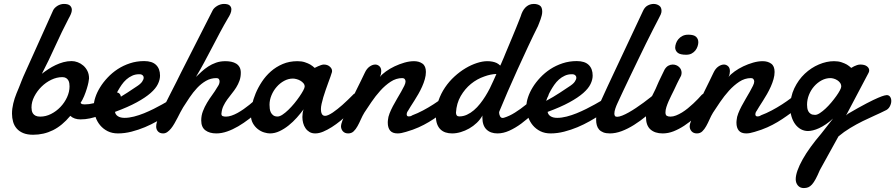

<svg xmlns="http://www.w3.org/2000/svg" viewBox="-20 -666 4551 976"><path d="M296.4 -273.9Q268.6 -273.9 240.7 -260.5Q212.9 -247.1 190.7 -225.1Q168.5 -203.1 154.3 -175.5Q140.1 -147.9 140.1 -119.6Q140.1 -111.8 141.6 -103.8Q143.1 -95.7 147.7 -88.9Q152.3 -82 161.1 -77.6Q169.9 -73.2 184.6 -73.2Q212.9 -73.2 239.5 -86.7Q266.1 -100.1 287.1 -122.1Q308.1 -144 320.8 -171.6Q333.5 -199.2 333.5 -227.1Q333.5 -234.4 332.3 -242.7Q331.1 -251 327.1 -257.8Q323.2 -264.6 315.9 -269.3Q308.6 -273.9 296.4 -273.9ZM337.4 -77.1Q295.9 -27.3 249.3 -4.2Q202.6 19 148.4 19Q118.7 19 98.1 10.5Q77.6 2 64.9 -12.7Q52.2 -27.3 46.6 -46.9Q41 -66.4 41 -88.4Q41 -113.3 47.4 -139.9Q53.7 -166.5 64 -191.4Q70.8 -207.5 75.2 -218.3Q79.6 -229 82.5 -236.6Q85.4 -244.1 87.6 -249.8Q89.8 -255.4 92.3 -261.5Q94.7 -267.6 98.1 -275.6Q101.6 -283.7 107.4 -296.4L250 -613.3Q252.9 -619.6 258.5 -625.5Q264.2 -631.3 271.5 -636Q278.8 -640.6 287.4 -643.3Q295.9 -646 304.7 -646Q327.1 -646 336.2 -637.2Q345.2 -628.4 345.2 -615.7Q345.2 -606 340.3 -594.5Q335.4 -583 329.6 -573.2Q293.5 -503.9 261.2 -432.4Q229 -360.8 192.9 -291Q208.5 -303.2 226.1 -314.7Q243.7 -326.2 262.7 -335.2Q281.7 -344.2 302.2 -349.9Q322.8 -355.5 344.2 -355.5Q359.4 -355.5 375 -349.6Q390.6 -343.8 403.6 -332.5Q416.5 -321.3 424.6 -304.9Q432.6 -288.6 432.6 -267.1Q432.6 -262.2 429.7 -247.6Q426.8 -232.9 421.1 -214.6Q415.5 -196.3 407.5 -177Q399.4 -157.7 389.6 -143.1Q393.1 -137.7 398.4 -136.5Q403.8 -135.3 410.6 -135.3Q433.1 -135.3 455.3 -141.1Q477.5 -147 497.3 -155.5Q517.1 -164.1 533.7 -173.3Q550.3 -182.6 561.5 -189.5Q567.4 -195.8 574.2 -195.8Q582.5 -195.8 588.6 -188.5Q594.7 -181.2 594.7 -169.4Q594.7 -158.2 590.1 -147.2Q585.4 -136.2 573.2 -123Q551.3 -109.9 529.1 -98.1Q506.8 -86.4 483.9 -77.9Q460.9 -69.3 437.3 -64.2Q413.6 -59.1 389.2 -59.1Q373.5 -59.1 360.4 -63.5Q347.2 -67.9 337.4 -77.1Z M695.3 -288.1Q692.9 -288.6 690.9 -288.6Q689 -288.6 686.5 -288.6Q668 -288.6 651.9 -281.2Q635.7 -273.9 622.3 -262Q608.9 -250 598.4 -234.9Q587.9 -219.7 579.6 -204.8Q571.3 -189.9 565.7 -176.3Q560.1 -162.6 557.1 -153.3Q574.2 -162.1 592.5 -173.3Q610.8 -184.6 627 -194.8Q643.1 -205.1 655 -213.4Q667 -221.7 671.9 -224.6Q693.8 -238.3 702.1 -250.2Q710.4 -262.2 710.4 -271Q710.4 -278.3 705.8 -282.7Q701.2 -287.1 695.3 -288.1ZM712.9 -355.5Q753.4 -355.5 773.4 -335.9Q793.5 -316.4 793.5 -281.7Q793.5 -261.2 782.7 -238.8Q772 -216.3 745.6 -193.1Q719.2 -169.9 675 -145.8Q630.9 -121.6 564.5 -97.2Q566.9 -83 579.6 -75Q592.3 -66.9 613.3 -66.9Q635.7 -66.9 661.4 -73.5Q687 -80.1 712.2 -90.3Q737.3 -100.6 761.2 -112.5Q785.2 -124.5 804.4 -135.3Q823.7 -146 836.7 -153.8Q849.6 -161.6 854 -163.6Q858.4 -166.5 862.1 -167Q865.7 -167.5 868.7 -167.5Q874.5 -167.5 878.4 -164.8Q882.3 -162.1 885 -158.4Q887.7 -154.8 888.7 -150.6Q889.6 -146.5 889.6 -143.6Q889.6 -139.2 888.7 -133.1Q887.7 -127 881.3 -119.1Q878.9 -116.7 865 -106Q851.1 -95.2 829.1 -80.6Q807.1 -65.9 778.1 -49.6Q749 -33.2 716.6 -19.5Q684.1 -5.9 648.9 3.2Q613.8 12.2 579.6 12.2Q550.3 12.2 527.6 1Q504.9 -10.3 489 -29.3Q473.1 -48.3 464.8 -73.2Q456.5 -98.1 456.5 -125.5Q456.5 -146.5 464.8 -171.6Q473.1 -196.8 488.8 -222.2Q504.4 -247.6 527.1 -271.7Q549.8 -295.9 578.1 -314.5Q606.4 -333 640.4 -344.2Q674.3 -355.5 712.9 -355.5Z M790.5 -77.1Q802.2 -102.1 817.4 -132.6Q832.5 -163.1 847.9 -193.1Q863.3 -223.1 877 -250.2Q890.6 -277.3 899.9 -296.4L1061 -613.3Q1064 -619.6 1070.1 -625.5Q1076.2 -631.3 1084 -636Q1091.8 -640.6 1100.6 -643.3Q1109.4 -646 1118.2 -646Q1139.6 -646 1147.9 -637.9Q1156.2 -629.9 1156.2 -618.2Q1156.2 -607.4 1150.9 -595.5Q1145.5 -583.5 1138.7 -573.2Q1117.2 -536.6 1097.4 -499.3Q1077.6 -461.9 1057.9 -424.1Q1038.1 -386.2 1018.1 -348.9Q998 -311.5 976.1 -274.9Q989.7 -288.1 1005.1 -302.2Q1020.5 -316.4 1038.6 -328.1Q1056.6 -339.8 1078.1 -347.4Q1099.6 -355 1126 -355Q1141.6 -355 1155.8 -352.1Q1169.9 -349.1 1180.7 -342.5Q1191.4 -335.9 1197.8 -324.5Q1204.1 -313 1204.1 -296.4Q1204.1 -274.4 1197.5 -256.1Q1190.9 -237.8 1180.7 -221.4Q1170.4 -205.1 1158.2 -190.2Q1146 -175.3 1135 -159.9Q1124 -144.5 1116 -127.9Q1107.9 -111.3 1106 -91.8Q1106 -90.8 1105.7 -89.8Q1105.5 -88.9 1105.5 -87.9Q1105.5 -78.1 1112.1 -75.7Q1118.7 -73.2 1128.9 -73.2Q1142.1 -73.2 1157.2 -78.4Q1172.4 -83.5 1187.7 -92Q1203.1 -100.6 1218.5 -111.3Q1233.9 -122.1 1247.8 -133.3Q1261.7 -144.5 1273.4 -155Q1285.2 -165.5 1293.5 -173.3Q1297.9 -177.2 1302.7 -179.2Q1307.6 -181.2 1312 -181.2Q1320.8 -181.2 1326.9 -174.6Q1333 -168 1333 -156.7Q1333 -146.5 1325.9 -133.3Q1318.8 -120.1 1301.8 -106.9Q1274.9 -83.5 1247.1 -62Q1219.2 -40.5 1190.9 -23.9Q1162.6 -7.3 1134.5 2.4Q1106.4 12.2 1079.6 12.2Q1044.9 12.2 1023.9 -3.7Q1002.9 -19.5 1002.9 -53.7Q1002.9 -78.6 1011.5 -100.8Q1020 -123 1032.5 -143.8Q1044.9 -164.6 1059.1 -183.8Q1073.2 -203.1 1084 -221.7Q1089.8 -230 1093 -237.1Q1096.2 -244.1 1096.2 -252.4Q1096.2 -259.8 1092.3 -264.4Q1088.4 -269 1080.1 -269Q1051.3 -269 1026.9 -254.9Q1002.4 -240.7 981.9 -218.8Q961.4 -196.8 943.8 -170.7Q926.3 -144.5 911.1 -120.6Q904.3 -109.9 897.2 -95.9Q890.1 -82 882.6 -67.4Q875 -52.7 866.7 -38.3Q858.4 -23.9 849.4 -12.7Q840.3 -1.5 830.3 5.4Q820.3 12.2 809.6 12.2Q792.5 12.2 783.2 2.2Q773.9 -7.8 773.9 -22.9Q773.9 -34.2 777.8 -46.6Q781.7 -59.1 790.5 -77.1Z M1468.8 -266.6Q1445.8 -266.6 1424.3 -254.9Q1402.8 -243.2 1386.2 -224.1Q1369.6 -205.1 1359.9 -181.4Q1350.1 -157.7 1350.1 -133.8Q1350.1 -124 1351.3 -113.5Q1352.5 -103 1356.9 -94.2Q1361.3 -85.4 1369.4 -79.6Q1377.4 -73.7 1391.1 -73.7Q1401.9 -73.7 1416.3 -83.3Q1430.7 -92.8 1446 -107.7Q1461.4 -122.6 1476.1 -140.4Q1490.7 -158.2 1502.4 -175.3Q1514.2 -192.4 1521.5 -206.1Q1528.8 -219.7 1528.8 -226.1Q1528.8 -235.4 1522.5 -242.9Q1516.1 -250.5 1506.8 -255.9Q1497.6 -261.2 1487.1 -263.9Q1476.6 -266.6 1468.8 -266.6ZM1807.1 -140.6Q1798.3 -132.3 1783.7 -117.7Q1769 -103 1750.2 -85.9Q1731.4 -68.8 1710.2 -51.5Q1689 -34.2 1666.7 -20Q1644.5 -5.9 1623 3.2Q1601.6 12.2 1582.5 12.2Q1565.4 12.2 1553.2 4.9Q1541 -2.4 1533 -14.2Q1524.9 -25.9 1521 -40.8Q1517.1 -55.7 1517.1 -71.3Q1517.1 -81.5 1518.6 -91.6Q1520 -101.6 1523.4 -110.4Q1508.3 -89.8 1489 -68.1Q1469.7 -46.4 1447.5 -28.6Q1425.3 -10.7 1401.1 0.7Q1377 12.2 1352.1 12.2Q1339.4 12.2 1322.5 7.1Q1305.7 2 1290.5 -9.8Q1275.4 -21.5 1265.1 -40Q1254.9 -58.6 1254.9 -85.4Q1254.9 -105.5 1261 -133.3Q1267.1 -161.1 1279.5 -191.2Q1292 -221.2 1311.3 -250.5Q1330.6 -279.8 1356.9 -303Q1383.3 -326.2 1417 -340.6Q1450.7 -355 1492.2 -355Q1513.7 -355 1529.8 -349.6Q1545.9 -344.2 1557.1 -337.9Q1569.8 -330.1 1579.6 -320.8Q1587.9 -325.2 1596.7 -329.1Q1604 -332.5 1612.1 -335.2Q1620.1 -337.9 1626 -337.9Q1644.5 -337.9 1656.2 -327.6Q1668 -317.4 1668 -305.2Q1668 -301.8 1667.5 -299.8Q1665 -290.5 1659.9 -276.4Q1654.8 -262.2 1648.4 -244.9Q1642.1 -227.5 1635.5 -208.7Q1628.9 -189.9 1623.5 -171.9Q1618.2 -153.8 1614.7 -137.9Q1611.3 -122.1 1611.3 -110.8Q1611.3 -96.2 1616.2 -86.7Q1621.1 -77.1 1632.8 -77.1Q1640.1 -77.1 1650.1 -81.8Q1660.2 -86.4 1671.9 -94.2Q1683.6 -102.1 1696 -112.1Q1708.5 -122.1 1720.2 -132.3Q1747.6 -156.7 1778.3 -188Q1786.1 -194.3 1793.5 -194.3Q1803.2 -194.3 1809.8 -184.8Q1816.4 -175.3 1816.4 -163.6Q1816.4 -149.9 1807.1 -140.6Z M1834.5 -296.4Q1844.2 -317.4 1858.9 -327.6Q1873.5 -337.9 1887.7 -337.9Q1899.4 -337.9 1908.7 -329.3Q1918 -320.8 1918 -304.2Q1918 -297.9 1916.5 -290.5Q1915 -283.2 1911.1 -274.9Q1921.9 -288.6 1941.9 -303Q1961.9 -317.4 1986.1 -328.9Q2010.3 -340.3 2035.9 -347.7Q2061.5 -355 2084.5 -355Q2110.4 -355 2127.7 -342.5Q2145 -330.1 2145 -300.3Q2145 -282.7 2139.6 -263.7Q2134.3 -244.6 2125.7 -225.6Q2117.2 -206.5 2106.7 -188.2Q2096.2 -169.9 2085.9 -153.8Q2075.7 -137.7 2067.1 -124.3Q2058.6 -110.8 2053.7 -102.1Q2047.4 -94.2 2047.4 -84Q2047.4 -80.1 2049.8 -77.1Q2052.2 -74.2 2057.6 -74.2Q2061 -74.2 2065.4 -75Q2069.8 -75.7 2076.2 -80.1Q2102.5 -89.8 2130.1 -104.5Q2157.7 -119.1 2183.1 -135.5Q2208.5 -151.9 2229.7 -168.2Q2251 -184.6 2265.1 -197.8Q2269 -201.2 2272.9 -202.6Q2276.9 -204.1 2280.3 -204.1Q2288.6 -204.1 2293.2 -197.8Q2297.9 -191.4 2297.9 -181.6Q2297.9 -166.5 2288.3 -147.9Q2278.8 -129.4 2258.3 -113.3Q2230.5 -93.3 2207.3 -76.7Q2184.1 -60.1 2159.9 -45.7Q2135.7 -31.2 2108.2 -18.8Q2080.6 -6.3 2043.5 4.4Q2030.8 8.3 2020.3 10.3Q2009.8 12.2 2001 12.2Q1975.1 12.2 1963.1 -2.2Q1951.2 -16.6 1951.2 -42.5Q1951.2 -45.9 1951.4 -49.1Q1951.7 -52.2 1952.1 -56.2Q1953.1 -71.3 1960.2 -89.4Q1967.3 -107.4 1977.3 -126.5Q1987.3 -145.5 1998.5 -164.3Q2009.8 -183.1 2019.3 -200Q2028.8 -216.8 2035.2 -230Q2041.5 -243.2 2041.5 -251.5Q2041.5 -258.8 2037.4 -263.9Q2033.2 -269 2024.9 -269Q1993.7 -269 1965.6 -250.5Q1937.5 -231.9 1913.1 -204.8Q1888.7 -177.7 1868.2 -147.5Q1847.7 -117.2 1832 -93.3Q1822.3 -77.1 1814.2 -58.8Q1806.2 -40.5 1797.4 -24.7Q1788.6 -8.8 1777.6 1.7Q1766.6 12.2 1750 12.2Q1732.9 12.2 1723.1 1.5Q1713.4 -9.3 1713.4 -24.9Q1713.4 -33.2 1720.2 -51.8Q1727.1 -70.3 1737.8 -94.7Q1748.5 -119.1 1762 -147.2Q1775.4 -175.3 1788.8 -202.9Q1802.2 -230.5 1814.5 -254.9Q1826.7 -279.3 1834.5 -296.4Z M2518.1 -99.1Q2517.6 -98.1 2517.6 -96.7Q2517.6 -95.2 2517.1 -94.2Q2517.1 -85.4 2521.5 -75.9Q2525.9 -66.4 2535.6 -66.4Q2539.6 -66.4 2541.5 -67.4Q2569.3 -75.7 2597.9 -93.8Q2626.5 -111.8 2652.8 -133.3Q2679.2 -154.8 2701.4 -177.2Q2723.6 -199.7 2738.3 -217.3Q2745.1 -225.6 2753.4 -225.6Q2760.7 -225.6 2766.4 -218.8Q2772 -211.9 2772 -200.2Q2772 -190.9 2766.8 -178.2Q2761.7 -165.5 2750 -150.9Q2721.2 -119.1 2690.9 -89.8Q2660.6 -60.5 2629.9 -37.8Q2599.1 -15.1 2568.6 -1.5Q2538.1 12.2 2508.8 12.2Q2473.1 12.2 2452.6 -8.1Q2432.1 -28.3 2432.1 -68.8Q2432.1 -71.3 2432.1 -74Q2432.1 -76.7 2432.6 -79.1Q2421.4 -58.6 2403.8 -41.7Q2386.2 -24.9 2365.2 -12.9Q2344.2 -1 2321.8 5.6Q2299.3 12.2 2278.3 12.2Q2260.3 12.2 2245.1 7.3Q2230 2.4 2219 -8.3Q2208 -19 2201.9 -35.6Q2195.8 -52.2 2195.8 -75.7Q2195.8 -116.7 2208.5 -153.6Q2221.2 -190.4 2242.2 -221.4Q2263.2 -252.4 2290.3 -277.1Q2317.4 -301.8 2346.4 -319.1Q2375.5 -336.4 2404.3 -345.7Q2433.1 -355 2457 -355Q2484.9 -355 2504.9 -345.7Q2514.6 -340.8 2522.9 -332.5Q2524.9 -336.9 2526.9 -340.8Q2531.7 -352.5 2535.6 -361.1Q2539.6 -369.6 2541 -373.5Q2542.5 -377.9 2549.3 -394Q2556.2 -410.2 2565.2 -431.9Q2574.2 -453.6 2584.7 -478.5Q2595.2 -503.4 2604 -525.4Q2612.8 -547.4 2619.1 -563.2Q2625.5 -579.1 2627 -583.5Q2630.4 -595.7 2636.2 -607.2Q2642.1 -618.7 2650.1 -627.2Q2658.2 -635.7 2668.9 -640.9Q2679.7 -646 2693.4 -646Q2711.9 -646 2724.1 -637.9Q2736.3 -629.9 2736.3 -606.9Q2736.3 -597.7 2733.9 -587.9Q2731.4 -578.1 2728.3 -568.8Q2725.1 -559.6 2721.4 -550.5Q2717.8 -541.5 2714.8 -533.7Q2690.4 -484.9 2663.6 -427.5Q2636.7 -370.1 2610.4 -312Q2584 -253.9 2560.1 -198.7Q2536.1 -143.6 2518.1 -99.1ZM2503.4 -290Q2474.1 -289.1 2441.9 -277.3Q2404.8 -264.6 2374 -239.5Q2343.3 -214.4 2322 -177.7Q2300.8 -141.1 2297.9 -93.8Q2297.9 -74.2 2314.5 -74.2Q2335 -74.2 2353.5 -82.8Q2372.1 -91.3 2388.9 -105.7Q2405.8 -120.1 2420.4 -138.7Q2435.1 -157.2 2447.5 -177.2Q2460 -197.3 2470 -217Q2480 -236.8 2487.3 -253.9Q2489.7 -259.3 2494.1 -269Q2498 -278.3 2503.4 -290Z M2894.5 -288.1Q2892.1 -288.6 2890.1 -288.6Q2888.2 -288.6 2885.7 -288.6Q2867.2 -288.6 2851.1 -281.2Q2835 -273.9 2821.5 -262Q2808.1 -250 2797.6 -234.9Q2787.1 -219.7 2778.8 -204.8Q2770.5 -189.9 2764.9 -176.3Q2759.3 -162.6 2756.3 -153.3Q2773.4 -162.1 2791.7 -173.3Q2810.1 -184.6 2826.2 -194.8Q2842.3 -205.1 2854.2 -213.4Q2866.2 -221.7 2871.1 -224.6Q2893.1 -238.3 2901.4 -250.2Q2909.7 -262.2 2909.7 -271Q2909.7 -278.3 2905 -282.7Q2900.4 -287.1 2894.5 -288.1ZM2912.1 -355.5Q2952.6 -355.5 2972.7 -335.9Q2992.7 -316.4 2992.7 -281.7Q2992.7 -261.2 2981.9 -238.8Q2971.2 -216.3 2944.8 -193.1Q2918.5 -169.9 2874.3 -145.8Q2830.1 -121.6 2763.7 -97.2Q2766.1 -83 2778.8 -75Q2791.5 -66.9 2812.5 -66.9Q2835 -66.9 2860.6 -73.5Q2886.2 -80.1 2911.4 -90.3Q2936.5 -100.6 2960.4 -112.5Q2984.4 -124.5 3003.7 -135.3Q3022.9 -146 3035.9 -153.8Q3048.8 -161.6 3053.2 -163.6Q3057.6 -166.5 3061.3 -167Q3064.9 -167.5 3067.9 -167.5Q3073.7 -167.5 3077.6 -164.8Q3081.5 -162.1 3084.2 -158.4Q3086.9 -154.8 3087.9 -150.6Q3088.9 -146.5 3088.9 -143.6Q3088.9 -139.2 3087.9 -133.1Q3086.9 -127 3080.6 -119.1Q3078.1 -116.7 3064.2 -106Q3050.3 -95.2 3028.3 -80.6Q3006.3 -65.9 2977.3 -49.6Q2948.2 -33.2 2915.8 -19.5Q2883.3 -5.9 2848.1 3.2Q2813 12.2 2778.8 12.2Q2749.5 12.2 2726.8 1Q2704.1 -10.3 2688.2 -29.3Q2672.4 -48.3 2664.1 -73.2Q2655.8 -98.1 2655.8 -125.5Q2655.8 -146.5 2664.1 -171.6Q2672.4 -196.8 2688 -222.2Q2703.6 -247.6 2726.3 -271.7Q2749 -295.9 2777.3 -314.5Q2805.7 -333 2839.6 -344.2Q2873.5 -355.5 2912.1 -355.5Z M3118.7 -141.1Q3113.3 -129.9 3108.2 -115Q3103 -100.1 3103 -88.4Q3103 -81.1 3106 -76.7Q3108.9 -72.3 3117.2 -72.3Q3127.4 -72.3 3142.8 -78.4Q3158.2 -84.5 3176 -94.5Q3193.8 -104.5 3213.1 -117.4Q3232.4 -130.4 3251.5 -144.3Q3270.5 -158.2 3287.8 -172.1Q3305.2 -186 3318.8 -197.8Q3322.8 -201.2 3328.1 -202.6Q3333.5 -204.1 3337.4 -204.1Q3347.2 -204.1 3353.5 -197.3Q3359.9 -190.4 3359.9 -179.2Q3359.9 -168.9 3353 -156.2Q3346.2 -143.6 3329.1 -131.3Q3297.9 -102.5 3266.1 -76.7Q3234.4 -50.8 3202.9 -31Q3171.4 -11.2 3140.4 0.5Q3109.4 12.2 3080.1 12.2Q3060.1 12.2 3046.6 6.8Q3033.2 1.5 3025.1 -7.8Q3017.1 -17.1 3013.7 -29.8Q3010.3 -42.5 3010.3 -56.6Q3010.3 -80.6 3017.3 -105.7Q3024.4 -130.9 3034.2 -151.9Q3051.3 -189.9 3068.8 -227.5Q3086.4 -265.1 3101.1 -296.4L3249 -611.3Q3257.8 -630.4 3272.7 -638.2Q3287.6 -646 3302.7 -646Q3317.9 -646 3330.3 -637.7Q3342.8 -629.4 3342.8 -610.8Q3342.8 -602.1 3338.6 -592.3Q3334.5 -582.5 3328.1 -571.3Q3315.9 -548.3 3299.1 -515.1Q3282.2 -481.9 3262.9 -442.9Q3243.7 -403.8 3223.4 -361.6Q3203.1 -319.3 3183.8 -279.3Q3164.6 -239.3 3147.7 -203.4Q3130.9 -167.5 3118.7 -141.1Z M3412.1 -422.4Q3412.1 -433.6 3416.3 -445.6Q3420.4 -457.5 3428.7 -467.3Q3437 -477.1 3449.5 -483.4Q3461.9 -489.7 3479 -489.7Q3507.3 -489.7 3518.6 -478.8Q3529.8 -467.8 3529.8 -451.2Q3529.8 -441.9 3526.1 -430.7Q3522.5 -419.4 3515.1 -409.9Q3507.8 -400.4 3496.1 -394Q3484.4 -387.7 3468.3 -387.7Q3438 -387.7 3425.8 -397.2Q3413.6 -406.7 3412.1 -422.4ZM3358.4 -312.5Q3366.7 -326.2 3377.4 -332Q3388.2 -337.9 3399.4 -337.9Q3418 -337.9 3431.4 -325.9Q3444.8 -314 3444.8 -295.4Q3444.3 -291 3443.6 -286.6Q3442.9 -282.2 3440.4 -277.8Q3433.6 -265.1 3429.2 -256.3Q3424.8 -247.6 3421.1 -240Q3417.5 -232.4 3414.1 -225.1Q3410.6 -217.8 3405.8 -207.5Q3399.9 -195.3 3392.6 -180.9Q3385.3 -166.5 3378.7 -151.4Q3372.1 -136.2 3367.4 -121.6Q3362.8 -106.9 3362.8 -94.7Q3362.8 -81.5 3369.4 -77.4Q3376 -73.2 3388.2 -73.2Q3401.9 -73.2 3416.7 -79.1Q3431.6 -85 3446.8 -94.2Q3461.9 -103.5 3476.6 -115.5Q3491.2 -127.4 3504.2 -139.6Q3517.1 -151.9 3528.1 -163.1Q3539.1 -174.3 3546.4 -183.1Q3556.2 -192.4 3565.9 -192.4Q3574.7 -192.4 3580.3 -184.6Q3585.9 -176.8 3585.9 -164.6Q3585.9 -153.3 3580.3 -140.6Q3574.7 -127.9 3562 -116.7Q3537.1 -91.3 3511.2 -68.1Q3485.4 -44.9 3458.3 -27.1Q3431.2 -9.3 3403.8 1.5Q3376.5 12.2 3348.6 12.2Q3309.1 12.2 3286.4 -8.1Q3263.7 -28.3 3263.7 -71.3Q3263.7 -93.8 3270 -115.2Q3276.4 -136.7 3285.2 -157Q3293.9 -177.2 3303.7 -196Q3313.5 -214.8 3320.3 -231.9Q3322.8 -238.3 3328.9 -251.5Q3335 -264.6 3341.8 -278.3Q3349.6 -294.4 3358.4 -312.5Z M3606.9 -296.4Q3616.7 -317.4 3631.3 -327.6Q3646 -337.9 3660.2 -337.9Q3671.9 -337.9 3681.2 -329.3Q3690.4 -320.8 3690.4 -304.2Q3690.4 -297.9 3689 -290.5Q3687.5 -283.2 3683.6 -274.9Q3694.3 -288.6 3714.4 -303Q3734.4 -317.4 3758.5 -328.9Q3782.7 -340.3 3808.3 -347.7Q3834 -355 3856.9 -355Q3882.8 -355 3900.1 -342.5Q3917.5 -330.1 3917.5 -300.3Q3917.5 -282.7 3912.1 -263.7Q3906.7 -244.6 3898.2 -225.6Q3889.6 -206.5 3879.2 -188.2Q3868.7 -169.9 3858.4 -153.8Q3848.1 -137.7 3839.6 -124.3Q3831.1 -110.8 3826.2 -102.1Q3819.8 -94.2 3819.8 -84Q3819.8 -80.1 3822.3 -77.1Q3824.7 -74.2 3830.1 -74.2Q3833.5 -74.2 3837.9 -75Q3842.3 -75.7 3848.6 -80.1Q3875 -89.8 3902.6 -104.5Q3930.2 -119.1 3955.6 -135.5Q3981 -151.9 4002.2 -168.2Q4023.4 -184.6 4037.6 -197.8Q4041.5 -201.2 4045.4 -202.6Q4049.3 -204.1 4052.7 -204.1Q4061 -204.1 4065.7 -197.8Q4070.3 -191.4 4070.3 -181.6Q4070.3 -166.5 4060.8 -147.9Q4051.3 -129.4 4030.8 -113.3Q4002.9 -93.3 3979.7 -76.7Q3956.5 -60.1 3932.4 -45.7Q3908.2 -31.2 3880.6 -18.8Q3853 -6.3 3815.9 4.4Q3803.2 8.3 3792.7 10.3Q3782.2 12.2 3773.4 12.2Q3747.6 12.2 3735.6 -2.2Q3723.6 -16.6 3723.6 -42.5Q3723.6 -45.9 3723.9 -49.1Q3724.1 -52.2 3724.6 -56.2Q3725.6 -71.3 3732.7 -89.4Q3739.7 -107.4 3749.8 -126.5Q3759.8 -145.5 3771 -164.3Q3782.2 -183.1 3791.7 -200Q3801.3 -216.8 3807.6 -230Q3814 -243.2 3814 -251.5Q3814 -258.8 3809.8 -263.9Q3805.7 -269 3797.4 -269Q3766.1 -269 3738 -250.5Q3710 -231.9 3685.5 -204.8Q3661.1 -177.7 3640.6 -147.5Q3620.1 -117.2 3604.5 -93.3Q3594.7 -77.1 3586.7 -58.8Q3578.6 -40.5 3569.8 -24.7Q3561 -8.8 3550 1.7Q3539.1 12.2 3522.5 12.2Q3505.4 12.2 3495.6 1.5Q3485.8 -9.3 3485.8 -24.9Q3485.8 -33.2 3492.7 -51.8Q3499.5 -70.3 3510.3 -94.7Q3521 -119.1 3534.4 -147.2Q3547.9 -175.3 3561.3 -202.9Q3574.7 -230.5 3586.9 -254.9Q3599.1 -279.3 3606.9 -296.4Z M4219.7 -355Q4241.2 -355 4257.3 -349.6Q4273.4 -344.2 4284.7 -337.9Q4297.4 -330.1 4307.1 -320.8Q4314 -325.2 4321.8 -329.1Q4328.6 -332.5 4336.9 -335.2Q4345.2 -337.9 4353.5 -337.9Q4375 -337.9 4386.7 -329.1Q4398.4 -320.3 4398.4 -308.1Q4398.4 -301.8 4395 -295.4L4280.8 -79.1L4290 -87.4Q4347.7 -121.1 4384.8 -140.4Q4421.9 -159.7 4443.8 -168.9Q4465.8 -178.2 4475.3 -180.4Q4484.9 -182.6 4487.3 -182.6Q4498.5 -182.6 4504.6 -174.1Q4510.7 -165.5 4510.7 -152.8Q4510.7 -138.7 4502.7 -124Q4494.6 -109.4 4478 -103Q4456.1 -91.8 4426.8 -78.9Q4397.5 -65.9 4365.7 -50.3Q4334 -34.7 4302 -15.4Q4270 3.9 4242.2 27.3L4147.5 198.7Q4135.7 226.6 4126.2 244.1Q4116.7 261.7 4107.4 272Q4098.1 282.2 4088.4 286.1Q4078.6 290 4065.9 290Q4046.9 290 4035.9 276.9Q4024.9 263.7 4024.9 245.1Q4024.9 225.6 4034.2 199.7Q4043.5 173.8 4060.3 143.8Q4077.1 113.8 4101.1 80.8Q4125 47.9 4154.3 13.7L4214.8 -63.5Q4196.3 -46.4 4178.2 -34.2Q4160.2 -22 4143.6 -14.4Q4127 -6.8 4112.5 -3.4Q4098.1 0 4087.4 0Q4067.9 0 4051.3 -9Q4034.7 -18.1 4022.7 -34.2Q4010.7 -50.3 4003.9 -72.3Q3997.1 -94.2 3997.1 -120.1Q3997.1 -173.8 4017.8 -217.3Q4038.6 -260.7 4071 -291.3Q4103.5 -321.8 4142.8 -338.4Q4182.1 -355 4219.7 -355ZM4201.2 -269Q4178.2 -269 4156.7 -257.6Q4135.3 -246.1 4118.7 -227.3Q4102.1 -208.5 4092.3 -184.1Q4082.5 -159.7 4082.5 -133.8Q4082.5 -126 4083.7 -116.9Q4085 -107.9 4089.1 -100.1Q4093.3 -92.3 4101.3 -87.2Q4109.4 -82 4123.5 -82Q4133.8 -82 4147.7 -91.1Q4161.6 -100.1 4176.5 -114Q4191.4 -127.9 4205.6 -144.8Q4219.7 -161.6 4231.2 -177.7Q4242.7 -193.8 4249.5 -206.8Q4256.3 -219.7 4256.3 -226.1Q4256.3 -236.8 4250.5 -244.9Q4244.6 -252.9 4236.1 -258.3Q4227.5 -263.7 4218 -266.4Q4208.5 -269 4201.2 -269Z"/></svg>

Font: Damion
Style: Regular
Weight: 400
Foundry: vernon adams
Version: Version 1.000